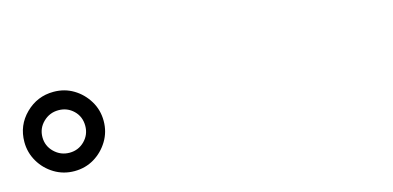

<svg xmlns="http://www.w3.org/2000/svg" viewBox="-36 -1005 1073 524"><g transform="rotate(-15 500.0 -743.0)"><path d="M126 -631Q95 -631 69.5 -646.5Q44 -662 29 -687.5Q14 -713 14 -743Q14 -790 47 -822.5Q80 -855 126 -855Q157 -855 182 -840Q207 -825 222.5 -799.5Q238 -774 238 -743Q238 -712 222.5 -686.5Q207 -661 182 -646Q157 -631 126 -631ZM126 -683Q151 -683 168.5 -700.5Q186 -718 186 -743Q186 -769 168.5 -786Q151 -803 126 -803Q101 -803 83 -785.5Q65 -768 65 -743Q65 -718 83 -700.5Q101 -683 126 -683Z"/></g></svg>

Font: Kiwi Maru Medium
Style: Regular
Weight: 500
Designer: Hiroki-Chan
Version: Version 1.100